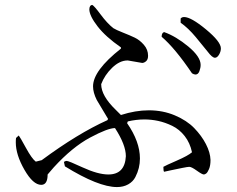

<svg xmlns="http://www.w3.org/2000/svg" viewBox="-20 -749 960 778"><path d="M875 -553Q875 -540 867.5 -527.5Q860 -515 851 -515Q840 -515 822 -539L773 -599Q743 -635 712 -657V-674Q717 -680 726 -680Q754 -680 814.5 -630Q875 -580 875 -553ZM645 -619Q693 -602 743 -560.5Q793 -519 793 -486Q793 -474 788 -460.5Q783 -447 772 -447Q766 -447 758 -452Q689 -554 635 -600Q635 -616 645 -619ZM806 -42Q799 -42 777.5 -57.5Q756 -73 747 -73Q741 -73 718.5 -68.5Q696 -64 672.5 -59Q649 -54 645 -53Q642 -55 642 -73Q650 -78 696 -98Q742 -118 758 -132Q750 -170 728.5 -197.5Q707 -225 678 -239Q649 -253 621 -259Q593 -265 565 -265Q532 -265 498 -257L495 -250Q547 -175 547 -107Q547 -87 542.5 -68.5Q538 -50 528.5 -31.5Q519 -13 499.5 -2Q480 9 454 9Q379 9 243 -75L239 -93Q245 -97 250 -97Q258 -97 314 -71Q377 -42 419 -42Q486 -42 490 -116Q490 -162 446 -230Q417 -230 345 -191.5Q273 -153 198 -71L173 -42Q173 0 147 0Q114 0 79 -61Q44 -122 44 -172Q44 -184 45 -190L56 -200Q61 -194 85 -150Q109 -106 125 -94L149 -100Q295 -208 415 -262L418 -267L372 -344Q357 -374 357 -399Q357 -463 470 -552V-557Q408 -600 375.5 -642Q343 -684 342 -710Q342 -728 354 -729Q362 -725 388 -690Q414 -655 439 -635Q450 -628 478 -617Q506 -606 526 -596.5Q546 -587 563 -567.5Q580 -548 580 -523Q580 -508 572 -501Q564 -494 556 -494L498 -504H497Q465 -504 434.5 -474.5Q404 -445 390 -408Q390 -361 449 -304Q443 -310 443 -310Q443 -310 470 -283Q529 -302 583 -302Q640 -302 688.5 -281.5Q737 -261 767 -230Q797 -199 814.5 -165Q832 -131 833 -101Q833 -78 827 -64Q821 -50 815.5 -46Q810 -42 806 -42Z"/></svg>

Font: cwTeXMing
Style: Medium
Weight: 500
Version: Version 1.17